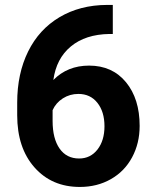

<svg xmlns="http://www.w3.org/2000/svg" viewBox="-20 -738 614 768"><path d="M431.2 -718.3V-602.1H417.5Q321.8 -600.6 263.4 -552.2Q205.1 -503.9 193.4 -418Q250 -475.6 336.4 -475.6Q429.2 -475.6 483.9 -409.2Q538.6 -342.8 538.6 -234.4Q538.6 -165 508.5 -108.9Q478.5 -52.7 423.6 -21.5Q368.7 9.8 299.3 9.8Q187 9.8 117.9 -68.4Q48.8 -146.5 48.8 -276.9V-327.6Q48.8 -443.4 92.5 -532Q136.2 -620.6 218 -669.2Q299.8 -717.8 407.7 -718.3ZM293.5 -362.3Q259.3 -362.3 231.4 -344.5Q203.6 -326.7 190.4 -297.4V-254.4Q190.4 -183.6 218.3 -143.8Q246.1 -104 296.4 -104Q341.8 -104 369.9 -139.9Q397.9 -175.8 397.9 -232.9Q397.9 -291 369.6 -326.7Q341.3 -362.3 293.5 -362.3Z"/></svg>

Font: Robotiche
Style: Bold
Weight: 700
Designer: Google
Version: Version 2.001150; 2014